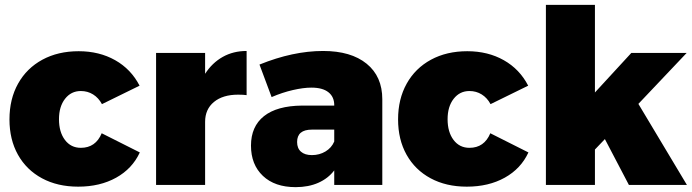

<svg xmlns="http://www.w3.org/2000/svg" viewBox="-20 -762 2851 791"><path d="M313 -387Q273 -387 248 -355Q223 -323 223 -271Q223 -218 247.5 -185.5Q272 -153 313 -153Q374 -153 399 -213L556 -134Q525 -67 458.5 -30Q392 7 302 7Q217 7 153 -27.5Q89 -62 54 -124.5Q19 -187 19 -270Q19 -354 54.5 -417.5Q90 -481 154.5 -516Q219 -551 304 -551Q389 -551 454.5 -514Q520 -477 555 -409L400 -333Q386 -359 363.5 -373Q341 -387 313 -387Z M996 -552V-370Q984 -372 961 -372Q898 -372 861.5 -342Q825 -312 825 -260V0H623V-544H825V-458Q854 -503 897.5 -527.5Q941 -552 996 -552Z M1555 -353V0H1357V-60Q1332 -27 1291.5 -9Q1251 9 1198 9Q1112 9 1063 -37.5Q1014 -84 1014 -162Q1014 -241 1067.5 -283.5Q1121 -326 1224 -327H1357V-329Q1357 -363 1333 -382Q1309 -401 1263 -401Q1230 -401 1186.5 -391Q1143 -381 1099 -362L1049 -496Q1187 -552 1311 -552Q1426 -552 1490.5 -499.5Q1555 -447 1555 -353ZM1357 -179V-228H1265Q1204 -228 1204 -177Q1204 -151 1220 -137Q1236 -123 1265 -123Q1296 -123 1321 -138Q1346 -153 1357 -179Z M1914 -387Q1874 -387 1849 -355Q1824 -323 1824 -271Q1824 -218 1848.5 -185.5Q1873 -153 1914 -153Q1975 -153 2000 -213L2157 -134Q2126 -67 2059.5 -30Q1993 7 1903 7Q1818 7 1754 -27.5Q1690 -62 1655 -124.5Q1620 -187 1620 -270Q1620 -354 1655.5 -417.5Q1691 -481 1755.5 -516Q1820 -551 1905 -551Q1990 -551 2055.5 -514Q2121 -477 2156 -409L2001 -333Q1987 -359 1964.5 -373Q1942 -387 1914 -387Z M2571 0 2472 -189 2431 -146V0H2229V-742H2431V-381L2581 -544H2809L2610 -334L2810 0Z"/></svg>

Font: #9Slide03 Montserrat ExtraBold
Style: Regular
Weight: 800
Designer: Julieta Ulanovsky
Foundry: Julieta Ulanovsky
Version: Version 6.001